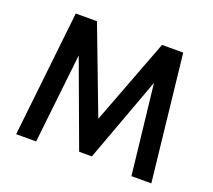

<svg xmlns="http://www.w3.org/2000/svg" viewBox="-135 -1004 1315 1184"><g transform="rotate(20 522.5 -412.5)"><path d="M210 0 275.5 -588 481 -31H564.5L769.5 -588L835.5 0H966L875 -825H736L522.5 -262.5L309 -825H170L79 0Z"/></g></svg>

Font: Spartan SemiBold
Style: Regular
Weight: 600
Designer: Matt Bailey, Mirko Velimirovic
Foundry: Matt Bailey
Version: Version 1.003